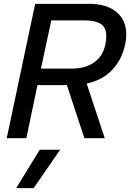

<svg xmlns="http://www.w3.org/2000/svg" viewBox="-20 -719 677 999"><path d="M163 -699H444Q535 -699 586 -656.5Q637 -614 637 -539Q637 -514 631 -487Q614 -408 563.5 -355Q513 -302 431 -284L525 0H419L328 -276H175L117 0H15ZM355 -362Q422 -362 468.5 -393.5Q515 -425 528 -487Q533 -508 533 -531Q533 -576 504.5 -594.5Q476 -613 417 -613H247L193 -362ZM187 60H293L155 260H64Z"/></svg>

Font: Prompt
Style: Italic
Weight: 400
Italic angle: -12°
Designer: Katatrad Team
Foundry: CadsonDemak
Version: Version 1.001